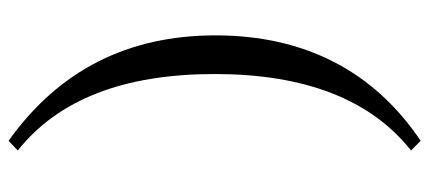

<svg xmlns="http://www.w3.org/2000/svg" viewBox="-290 -504 978 437"><g transform="rotate(-90 198.5 -285.0)"><path d="M97 184 75 162Q249 24 249 -285Q249 -595 75 -733L97 -754Q337 -583 337 -283Q337 -132 277 -14.5Q217 103 97 184Z"/></g></svg>

Font: Tiro Gurmukhi
Style: Regular
Weight: 400
Designer: Gurmukhi: John Hudson & Fiona Ross. Latin: John Hudson.
Foundry: Tiro Typeworks Ltd.
Version: Version 1.52